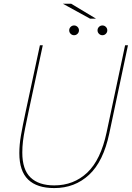

<svg xmlns="http://www.w3.org/2000/svg" viewBox="-20 -974 688 1003"><path d="M551 -277.5Q520 -130 445.2 -60.8Q370.5 8.5 263.5 8.5Q173 8.5 127 -36Q81 -80.5 81 -174Q81 -217.5 89.2 -265.2Q97.5 -313 114 -390.5L188.5 -737.5H203.5L130.5 -397Q119 -342 111.2 -304Q103.5 -266 100 -236.5Q96.5 -207 96.5 -177Q96.5 -88 139.5 -46.8Q182.5 -5.5 263.5 -5.5Q365 -5.5 435.8 -72.2Q506.5 -139 537 -283L633.5 -737.5H648.5ZM367 -790Q356.5 -790 349 -797.5Q341.5 -805 341.5 -815.5Q341.5 -826 349 -833.5Q356.5 -841 367 -841Q377.5 -841 385 -833.5Q392.5 -826 392.5 -815.5Q392.5 -805 385 -797.5Q377.5 -790 367 -790ZM515 -790Q504.5 -790 497 -797.5Q489.5 -805 489.5 -815.5Q489.5 -826 497 -833.5Q504.5 -841 515 -841Q525.5 -841 533 -833.5Q540.5 -826 540.5 -815.5Q540.5 -805 533 -797.5Q525.5 -790 515 -790ZM481.5 -876.5H450.5L308.5 -954.5H352Z"/></svg>

Font: Epilogue Thin
Style: Italic
Weight: 250
Italic angle: -12°
Designer: Tyler Finck
Foundry: Etcetera Type Co
Version: Version 2.112